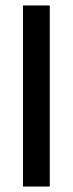

<svg xmlns="http://www.w3.org/2000/svg" viewBox="-20 -682 266 702"><path d="M162 0H64V-662H162Z"/></svg>

Font: Anek Devanagari Medium Medium
Style: Regular
Weight: 500
Version: Version 1.003